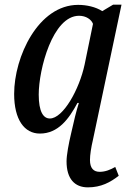

<svg xmlns="http://www.w3.org/2000/svg" viewBox="-20 -566 549 828"><path d="M359 242C416 242 456 220 492 192L477 154C456 166 434 175 410 175C384 175 368 160 368 124C368 102 373 70 381 36L504 -546H468L421 -518C393 -536 354 -545 317 -545C145 -545 41 -321 41 -161C41 -50 85 10 152 10C231 10 277 -53 314 -122H320C309 -87 298 -42 287 8C276 54 267 103 267 130C267 205 302 242 359 242ZM195 -55C167 -55 147 -84 147 -158C147 -267 207 -498 321 -498C351 -498 374 -482 381 -463L345 -288C322 -180 252 -55 195 -55Z"/></svg>

Font: Noto Serif Condensed Medium
Style: Italic
Weight: 500
Width: 3
Italic angle: -12°
Designer: Monotype Design Team
Foundry: Monotype Imaging Inc.
Version: Version 2.013